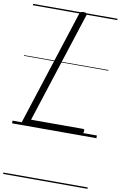

<svg xmlns="http://www.w3.org/2000/svg" viewBox="-128 -958 882 1401"><g transform="rotate(10 312.5 -257.5)"><path d="M90 0Q61 0 69 -23L343 -871Q346 -881 352.5 -885.5Q359 -890 374 -890Q389 -890 395 -885.5Q401 -881 397 -870L132 -50H514Q525 -50 527 -44Q529 -38 525 -25Q522 -12 515.5 -6Q509 0 499 0ZM0 365H625V375H0ZM0 -20H625V0H0ZM0 -505H625V-500H0ZM0 -885H625V-875H0Z"/></g></svg>

Font: Playwrite DK Loopet Guides
Style: Regular
Weight: 400
Designer: Veronika Burian, José Scaglione
Foundry: TypeTogether
Version: Version 1.003